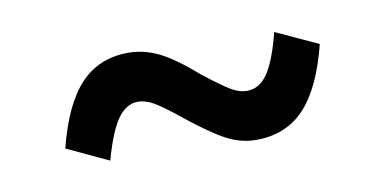

<svg xmlns="http://www.w3.org/2000/svg" viewBox="-35 -530 703 350"><g transform="rotate(-10 316.0 -354.5)"><path d="M148 -265 71 -301Q91 -380 125.5 -416.5Q160 -453 214 -453Q243 -453 270.5 -439.5Q298 -426 338 -391Q370 -366 385.5 -356.5Q401 -347 416 -347Q439 -347 454.5 -370Q470 -393 483 -444L561 -408Q541 -329 506.5 -292.5Q472 -256 417 -256Q389 -256 363 -269.5Q337 -283 293 -318Q261 -344 245.5 -353Q230 -362 216 -362Q194 -362 178 -339Q162 -316 148 -265Z"/></g></svg>

Font: Wix Madefor Text Medium
Style: Regular
Weight: 500
Designer: Dalton Maag Ltd
Foundry: Dalton Maag Ltd
Version: Version 3.100